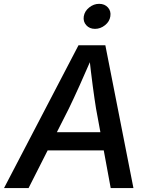

<svg xmlns="http://www.w3.org/2000/svg" viewBox="-41 -958 769 978"><path d="M-20.5 0 358.9 -727.5H495.6L638.7 0H522.9L448.2 -404.8Q440.9 -449.7 431.6 -518.8Q422.4 -587.9 412.1 -681.6H434.6Q395.5 -591.3 364.5 -522.7Q333.5 -454.1 309.6 -404.8L104.5 0ZM151.4 -191.9 167 -284.7H544.9L529.8 -191.9ZM442.9 -811Q415 -811 398.4 -829.6Q381.8 -848.1 385.7 -874.5Q390.1 -901.4 413.3 -919.9Q436.5 -938.5 463.9 -938.5Q492.2 -938.5 508.8 -919.9Q525.4 -901.4 521 -874.5Q517.1 -848.1 493.9 -829.6Q470.7 -811 442.9 -811Z"/></svg>

Font: Inter Medium
Style: Italic
Weight: 500
Italic angle: -9.3988°
Designer: Rasmus Andersson
Foundry: rsms
Version: Version 4.001;git-66647c0bb